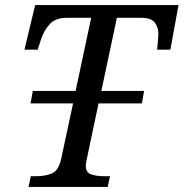

<svg xmlns="http://www.w3.org/2000/svg" viewBox="-20 -734 721 754"><path d="M92 0 101 -42H124Q157 -42 183.5 -53Q210 -64 220 -109L267 -328H100L109 -377H277L338 -664H242Q198 -664 175.5 -639.5Q153 -615 142 -582L128 -539H76L118 -714H681L649 -539H597Q598 -545 599 -558.5Q600 -572 601 -584.5Q602 -597 602 -600Q602 -626 588 -645Q574 -664 536 -664H439L378 -377H546L537 -328H367L321 -110Q317 -94 317 -82Q317 -57 337.5 -49.5Q358 -42 389 -42H412L403 0Z"/></svg>

Font: NotoSerif-Italic
Style: Regular
Weight: 400
Italic angle: -12°
Designer: Monotype Design Team
Foundry: Monotype Imaging Inc.
Version: Version 2.007; ttfautohint (v1.8) -l 8 -r 50 -G 200 -x 14 -D